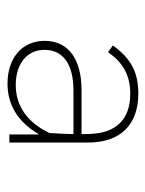

<svg xmlns="http://www.w3.org/2000/svg" viewBox="43 -786 397 524"><g transform="rotate(90 242.0 -524.5)"><path d="M208.5 -346C268 -346 314.5 -375.5 347.5 -432.5V-351H369.5V-565.5C369.5 -654 321.5 -703 235.5 -703C178.5 -703 140.5 -683.5 104.5 -633.5L123 -620.5C150.5 -660 184.5 -681 236.5 -681C307.5 -681 344 -641 346 -570.5C346.5 -562.5 346.5 -554.5 346.5 -548H226C146 -548 92 -515 92 -447.5C92 -385.5 139 -346 208.5 -346ZM116.5 -447C116.5 -498 156.5 -526 227 -526H346.5C346 -503 345 -482 343.5 -460.5C315.5 -401.5 271 -368.5 212.5 -368.5C156 -368.5 116.5 -398 116.5 -447Z"/></g></svg>

Font: HK Grotesk ExtraLight
Style: Regular
Weight: 200
Designer: Alfredo Marco Pradil
Foundry: Hanken Design Co.
Version: Version 3.001;FEAKit 1.0